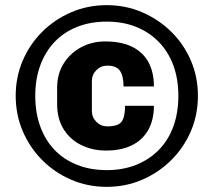

<svg xmlns="http://www.w3.org/2000/svg" viewBox="-20 -716 815 746"><path d="M395 10Q321 10 257 -17.5Q193 -45 144.5 -93.5Q96 -142 68.5 -206Q41 -270 41 -344Q41 -417 68.5 -481Q96 -545 144.5 -593Q193 -641 257 -668.5Q321 -696 395 -696Q468 -696 532 -668.5Q596 -641 645 -593Q694 -545 721.5 -481Q749 -417 749 -344Q749 -270 721.5 -206Q694 -142 645 -93.5Q596 -45 532 -17.5Q468 10 395 10ZM395 -55Q458 -55 509 -75.5Q560 -96 597 -133.5Q634 -171 653.5 -224.5Q673 -278 673 -344Q673 -409 653.5 -462Q634 -515 597 -553Q560 -591 509 -611.5Q458 -632 395 -632Q331 -632 279.5 -611.5Q228 -591 192 -553Q156 -515 136.5 -462Q117 -409 117 -344Q117 -278 136.5 -224.5Q156 -171 192 -133.5Q228 -96 279.5 -75.5Q331 -55 395 -55ZM392 -131Q340 -131 296.5 -152Q253 -173 227.5 -213.5Q202 -254 202 -311V-375Q202 -429 227.5 -469.5Q253 -510 295.5 -532.5Q338 -555 388 -555Q452 -555 494 -534Q536 -513 557 -474Q578 -435 578 -380H460Q460 -421 446 -441Q432 -461 397 -461Q372 -461 354.5 -443.5Q337 -426 337 -401V-285Q337 -260 354.5 -242.5Q372 -225 397 -225Q440 -225 453 -244Q466 -263 466 -305H578Q578 -251 556.5 -212Q535 -173 493.5 -152Q452 -131 392 -131Z"/></svg>

Font: Chivo Medium Black
Style: Italic
Weight: 900
Italic angle: -8.05°
Version: Version 2.002